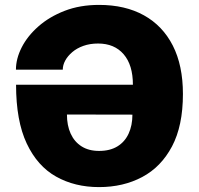

<svg xmlns="http://www.w3.org/2000/svg" viewBox="-20 -753 811 783"><path d="M384 10Q285 10 208.8 -32.8Q132.5 -75.5 89 -167.8Q45.5 -260 45.5 -407.5H522Q522 -488 484.2 -531.8Q446.5 -575.5 380 -575.5Q347 -575.5 320.2 -566Q293.5 -556.5 274.8 -540.5Q256 -524.5 246 -506Q236 -487.5 236 -469H45Q45 -513.5 68.5 -559.8Q92 -606 136.5 -645.2Q181 -684.5 243.5 -708.8Q306 -733 384 -733Q490.5 -733 567 -690.5Q643.5 -648 684.8 -567Q726 -486 726 -369.5Q726 -240 681.5 -156Q637 -72 559.8 -31Q482.5 10 384 10ZM384 -137.5Q428.5 -137.5 458.8 -156Q489 -174.5 504.5 -208Q520 -241.5 520 -285.5L253 -286Q253 -241.5 268.2 -208Q283.5 -174.5 312.8 -156Q342 -137.5 384 -137.5Z"/></svg>

Font: Public Sans Thin ExtraBold
Style: Regular
Weight: 800
Version: Version 1.007